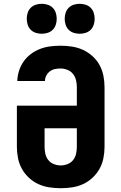

<svg xmlns="http://www.w3.org/2000/svg" viewBox="-20 -984 640 1012"><path d="M300 8Q270 8 240 3.5Q210 -1 182.5 -13.5Q155 -26 132.5 -47Q110 -68 95.5 -94Q81 -120 75 -150Q69 -180 69 -210V-427H385V-525Q385 -544 380.5 -562Q376 -580 364.5 -594.5Q353 -609 335 -616Q317 -623 299 -623Q284 -623 269.5 -620Q255 -617 243 -608Q231 -599 224 -585.5Q217 -572 217 -557H71Q72 -585 80.5 -611.5Q89 -638 105 -660.5Q121 -683 143 -699.5Q165 -716 191 -726Q217 -736 244 -739.5Q271 -743 299 -743Q329 -743 359 -738.5Q389 -734 416.5 -721.5Q444 -709 467 -688.5Q490 -668 504.5 -641.5Q519 -615 525 -585Q531 -555 531 -525V-210Q531 -180 525 -150Q519 -120 504.5 -94Q490 -68 467.5 -47Q445 -26 417.5 -13.5Q390 -1 360 3.5Q330 8 300 8ZM300 -112Q318 -112 336 -119Q354 -126 365.5 -140.5Q377 -155 381 -173.5Q385 -192 385 -210V-308H215V-210Q215 -192 219 -173.5Q223 -155 234.5 -140.5Q246 -126 264 -119Q282 -112 300 -112ZM400 -806Q384 -806 368.5 -811Q353 -816 342 -827Q331 -838 326 -853.5Q321 -869 321 -885Q321 -901 326 -916.5Q331 -932 342 -943Q353 -954 368.5 -959Q384 -964 400 -964Q416 -964 431.5 -959Q447 -954 458 -943Q469 -932 474 -916.5Q479 -901 479 -885Q479 -869 474 -853.5Q469 -838 458 -827Q447 -816 431.5 -811Q416 -806 400 -806ZM200 -806Q184 -806 168.5 -811Q153 -816 142 -827Q131 -838 126 -853.5Q121 -869 121 -885Q121 -901 126 -916.5Q131 -932 142 -943Q153 -954 168.5 -959Q184 -964 200 -964Q216 -964 231.5 -959Q247 -954 258 -943Q269 -932 274 -916.5Q279 -901 279 -885Q279 -869 274 -853.5Q269 -838 258 -827Q247 -816 231.5 -811Q216 -806 200 -806Z"/></svg>

Font: Iosevka Custom Heavy Extended
Style: Regular
Weight: 900
Width: 7
Monospace: yes
Designer: Belleve Invis
Foundry: Belleve Invis
Version: Version 11.2.4; ttfautohint (v1.8.4)